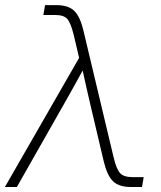

<svg xmlns="http://www.w3.org/2000/svg" viewBox="-46 -748 645 768"><path d="M-26.4 0 270.5 -516.6 248.5 -609.9Q236.8 -656.7 222.9 -672.4Q209 -688 175.3 -688H127.4L134.3 -727.5H179.7Q227.1 -727.5 250.7 -704.8Q274.4 -682.1 288.1 -624L408.7 -117.7Q419.9 -70.8 434.6 -55.2Q449.2 -39.6 483.4 -39.6H528.8L522 0H477.5Q430.2 0 406.2 -22.9Q382.3 -45.9 368.7 -103.5L314.5 -333.5Q306.6 -366.7 299.3 -399.7Q292 -432.6 284.7 -465.8Q266.6 -432.6 248 -399.4Q229.5 -366.2 210.9 -333.5L21.5 0Z"/></svg>

Font: Inter Display ExtraLight
Style: Italic
Weight: 200
Italic angle: -9.39999°
Designer: Rasmus Andersson
Foundry: rsms
Version: Version 4.000;git-a52131595